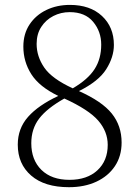

<svg xmlns="http://www.w3.org/2000/svg" viewBox="-20 -757 573 791"><path d="M266.1 -16.1Q338.9 -16.1 381.3 -55.4Q423.8 -94.7 423.8 -160.2Q423.8 -214.8 384.8 -260Q345.7 -305.2 245.1 -351.1Q173.8 -311 141.4 -268.6Q108.9 -226.1 108.9 -167Q108.9 -98.1 150.6 -57.1Q192.4 -16.1 266.1 -16.1ZM130.9 -576.2Q130.9 -524.4 162.4 -478.5Q193.8 -432.6 279.8 -393.1Q342.3 -429.7 369.6 -472.2Q397 -514.6 397 -573.2Q397 -627 363.8 -667Q330.6 -707 267.1 -707Q231 -707 200 -691.2Q168.9 -675.3 149.9 -646Q130.9 -616.7 130.9 -576.2ZM305.2 -381.8Q400.4 -339.4 440.7 -289.1Q481 -238.8 481 -169.9Q481 -113.8 453.4 -72.5Q425.8 -31.2 377 -8.5Q328.1 14.2 264.2 14.2Q163.6 14.2 108.4 -33.7Q53.2 -81.5 53.2 -161.1Q53.2 -227.5 95.5 -275.4Q137.7 -323.2 220.2 -361.8Q142.1 -399.4 109.1 -451.2Q76.2 -502.9 76.2 -564.9Q76.2 -617.7 101.8 -656.2Q127.4 -694.8 170.9 -715.8Q214.4 -736.8 268.1 -736.8Q351.1 -736.8 400.1 -691.2Q449.2 -645.5 449.2 -571.8Q449.2 -522 417.7 -471.9Q386.2 -421.9 305.2 -381.8Z"/></svg>

Font: Source Han Serif CN ExtraLight
Style: Regular
Weight: 250
Designer: Ryoko NISHIZUKA  (kana & ideographs); Frank Grießhammer (Latin, Greek & Cyrillic); Wenlong ZHANG  (bopomofo); Sandoll Co
Foundry: Adobe Systems Incorporated
Version: Version 1.001;PS 1.001;hotconv 16.6.54;makeotf.lib2.5.65590